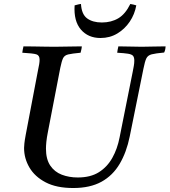

<svg xmlns="http://www.w3.org/2000/svg" viewBox="-20 -934 852 965"><path d="M348 11Q264 11 209.5 -17.5Q155 -46 128 -92Q101 -138 101 -190Q101 -198 102.5 -213Q104 -228 109 -255L171 -581Q175 -599 177 -611.5Q179 -624 179 -634Q179 -656 162.5 -661Q146 -666 92 -669Q94 -685 98 -701Q118 -701 147.5 -700.5Q177 -700 207 -699.5Q237 -699 255 -699Q282 -699 322 -700Q362 -701 391 -701Q391 -694 389 -685.5Q387 -677 385 -669Q342 -665 323 -660.5Q304 -656 297 -641.5Q290 -627 283 -593L221 -272Q215 -242 213 -221.5Q211 -201 211 -187Q211 -134 232.5 -102Q254 -70 290.5 -56Q327 -42 371 -42Q435 -42 477 -68.5Q519 -95 544.5 -140.5Q570 -186 581 -243L647 -573Q650 -589 652.5 -602.5Q655 -616 655 -629Q655 -646 648.5 -653.5Q642 -661 623.5 -664Q605 -667 569 -669Q571 -685 575 -701Q598 -701 634 -700Q670 -699 692 -699Q714 -699 748 -700Q782 -701 812 -701Q812 -684 805 -670Q762 -666 742.5 -661Q723 -656 715.5 -640.5Q708 -625 701 -589L632 -248Q616 -169 581.5 -110.5Q547 -52 490 -20.5Q433 11 348 11ZM387 -914Q390 -862 418 -841.5Q446 -821 492 -821Q539 -821 574.5 -842Q610 -863 635 -914Q643 -913 650.5 -911Q658 -909 665 -907Q657 -862 632 -825Q607 -788 569.5 -765.5Q532 -743 485 -743Q423 -743 386.5 -785.5Q350 -828 355 -907Q364 -909 370.5 -911Q377 -913 387 -914Z"/></svg>

Font: Tiro Devanagari Marathi
Style: Italic
Weight: 400
Italic angle: -11°
Designer: Devanagari: John Hudson & Fiona Ross, assisted by Paul Hanslow. Latin: John Hudson with Paul Hanslow, assisted by Kaja S
Foundry: Tiro Typeworks Ltd.
Version: Version 1.52